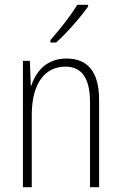

<svg xmlns="http://www.w3.org/2000/svg" viewBox="-20 -784 507 804"><path d="M349 -757V-764H304C274 -716 234 -665 191 -616V-606H215C258 -644 317 -711 349 -757ZM258 -539C175 -539 130 -484 111 -425H109L105 -529H76V0H113V-302C113 -439 171 -505 254 -505C319 -505 357 -461 357 -356V0H395V-365C395 -485 346 -539 258 -539Z"/></svg>

Font: Noto Sans Gurmukhi Condensed ExtraLight
Style: Regular
Weight: 200
Width: 3
Designer: Jelle Bosma - Monotype Design Team
Foundry: Monotype Imaging Inc.
Version: Version 2.004